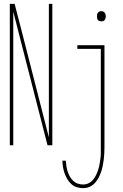

<svg xmlns="http://www.w3.org/2000/svg" viewBox="-20 -755 640 998"><path d="M31 0V-735H56L90 -604L234 -41V-735H252V0H227L49 -694V0ZM507 -644Q502 -644 497 -645.5Q492 -647 489 -651Q486 -655 485 -660Q484 -665 484 -670Q484 -675 485 -680Q486 -685 489 -689Q492 -693 497 -695Q502 -697 507 -697Q512 -697 516.5 -695Q521 -693 524 -689Q527 -685 528.5 -680Q530 -675 530 -670Q530 -665 528.5 -660Q527 -655 524 -651Q521 -647 516.5 -645.5Q512 -644 507 -644ZM412 223Q395 223 379 218Q363 213 350.5 201.5Q338 190 329.5 175.5Q321 161 315.5 145.5Q310 130 307.5 113.5Q305 97 304 80H322Q323 94 325 108Q327 122 331.5 136Q336 150 343 162.5Q350 175 360.5 185Q371 195 384.5 199.5Q398 204 412 204Q427 204 440.5 197.5Q454 191 463.5 179.5Q473 168 479.5 154.5Q486 141 490.5 127Q495 113 497.5 98.5Q500 84 502 69.5Q504 55 504 40Q504 25 504 10V-501H382V-520H523V10Q523 27 522 43.5Q521 60 519 76.5Q517 93 513.5 109.5Q510 126 504.5 141.5Q499 157 491 171.5Q483 186 471.5 198Q460 210 444.5 216.5Q429 223 412 223Z"/></svg>

Font: Iosevka Thin Extended
Style: Regular
Weight: 100
Width: 7
Monospace: yes
Designer: Belleve Invis
Foundry: Belleve Invis
Version: Version 32.5.0; ttfautohint (v1.8.4)